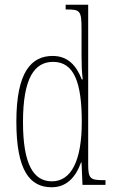

<svg xmlns="http://www.w3.org/2000/svg" viewBox="-20 -780 479 810"><path d="M198 10C260 10 299 -31 322 -95H324L328 0H425V-20H415C361 -20 352 -27 352 -86V-760H257V-740H262C318 -740 324 -735 324 -656V-544C324 -509 325 -476 329 -445H325C302 -504 266 -544 202 -544C112 -544 49 -476 49 -267C49 -60 106 10 198 10ZM199 -15C121 -15 77 -87 77 -265C77 -452 126 -519 204 -519C294 -519 325 -429 325 -265C325 -103 281 -15 199 -15Z"/></svg>

Font: Noto Serif Hebrew ExtraCondensed Thin
Style: Regular
Weight: 100
Width: 2
Designer: Monotype Design Team
Foundry: Monotype Imaging Inc.
Version: Version 2.004